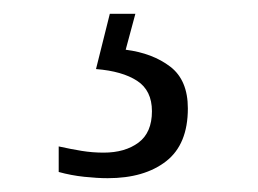

<svg xmlns="http://www.w3.org/2000/svg" viewBox="-20 -29 373 278"><path d="M136 229Q121 229 102 227Q83 225 65 220V183Q83 187 98.5 189.5Q114 192 130 192Q161 192 180.5 177.5Q200 163 200 132Q200 102 178.5 88Q157 74 119 71L139 -9H176L162 43Q201 48 226.5 67.5Q252 87 252 128Q252 180 220.5 204.5Q189 229 136 229Z"/></svg>

Font: Noto Serif Hentaigana Light
Style: Regular
Weight: 300
Designer: Kazuhiro Yamada
Foundry: nipponia
Version: Version 1.000; ttfautohint (v1.8.4.7-5d5b)